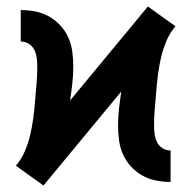

<svg xmlns="http://www.w3.org/2000/svg" viewBox="-20 -561 590 592"><path d="M114 11 29 -50Q46 -70 56.5 -94.5Q67 -119 73 -144.5Q79 -170 82.5 -196Q86 -222 88 -248.5Q90 -275 92.5 -301Q95 -327 95 -354Q95 -367 93.5 -380.5Q92 -394 86.5 -406Q81 -418 69.5 -425.5Q58 -433 44 -433V-530Q67 -530 89.5 -525.5Q112 -521 131.5 -510Q151 -499 166.5 -482Q182 -465 191 -444.5Q200 -424 203 -401Q206 -378 206 -356Q206 -330 203 -303.5Q200 -277 196 -251L436 -541L521 -480Q504 -460 493.5 -435.5Q483 -411 477 -385.5Q471 -360 467.5 -334Q464 -308 462 -281.5Q460 -255 457.5 -229Q455 -203 455 -176Q455 -163 456.5 -149.5Q458 -136 463.5 -124Q469 -112 480.5 -104.5Q492 -97 506 -97V0Q483 0 460.5 -4.5Q438 -9 418.5 -20Q399 -31 383.5 -48Q368 -65 359 -85.5Q350 -106 347 -129Q344 -152 344 -174Q344 -200 347 -226.5Q350 -253 354 -279Z"/></svg>

Font: Lode
Style: Bold
Weight: 700
Monospace: yes
Designer: Belleve Invis
Foundry: Belleve Invis
Version: Version 29.2.0; ttfautohint (v1.8.3)